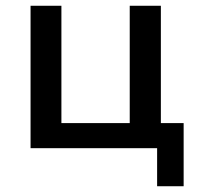

<svg xmlns="http://www.w3.org/2000/svg" viewBox="-20 -514 692 666"><path d="M525 132V0H86V-494H193V-87H430V-494H538V-87H617V132Z"/></svg>

Font: Nunito Sans 9pt SemiBold
Style: Regular
Weight: 600
Version: Version 3.101;gftools[0.9.27]